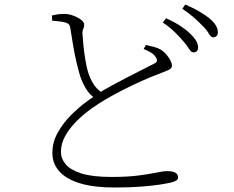

<svg xmlns="http://www.w3.org/2000/svg" viewBox="-20 -802 1040 854"><path d="M841 -569Q830 -569 820.5 -585Q811 -601 794 -620Q778 -639 756.5 -660Q735 -681 704 -702L719 -721Q756 -704 782.5 -686.5Q809 -669 825 -653Q845 -634 853 -619.5Q861 -605 861 -591Q861 -580 855.5 -574.5Q850 -569 841 -569ZM487 32Q399 32 338 14Q277 -4 245 -38.5Q213 -73 213 -122Q213 -170 237 -212.5Q261 -255 296 -290Q331 -325 364.5 -349.5Q398 -374 416 -386Q443 -403 478 -422Q513 -441 548 -459Q583 -477 612.5 -492Q642 -507 660 -516Q674 -522 677 -528Q680 -534 675 -544Q668 -558 652.5 -567.5Q637 -577 619 -584L629 -602Q647 -598 664 -593.5Q681 -589 692 -583Q709 -573 721 -558.5Q733 -544 739 -531Q745 -518 745 -510Q745 -497 727 -489.5Q709 -482 681 -471Q653 -461 610.5 -442Q568 -423 525 -401Q482 -379 450 -360Q422 -344 387.5 -319.5Q353 -295 322 -264.5Q291 -234 271 -199Q251 -164 251 -126Q251 -97 272 -71.5Q293 -46 342 -30.5Q391 -15 476 -15Q548 -15 597 -21.5Q646 -28 677 -34.5Q708 -41 724 -41Q737 -41 748 -38.5Q759 -36 765.5 -29.5Q772 -23 772 -12Q772 -4 763 1.5Q754 7 740 10Q723 14 691 19Q659 24 608.5 28Q558 32 487 32ZM404 -364Q378 -381 361.5 -409Q345 -437 336 -465Q328 -492 320 -526Q312 -560 305.5 -598.5Q299 -637 293 -675Q292 -686 287 -692.5Q282 -699 267 -703Q254 -706 238 -707.5Q222 -709 212 -710L211 -733Q231 -738 243 -739Q255 -740 267 -740Q286 -740 306 -732.5Q326 -725 340 -714.5Q354 -704 354 -694Q355 -682 350.5 -674Q346 -666 347 -649Q348 -630 351 -600.5Q354 -571 359 -540Q364 -509 370 -487Q379 -456 394.5 -430Q410 -404 439 -387ZM928 -636Q918 -636 908.5 -653Q899 -670 881 -687Q862 -707 842.5 -724Q823 -741 791 -763L804 -782Q841 -766 868 -750Q895 -734 912 -720Q932 -703 940.5 -688Q949 -673 949 -659Q949 -647 943 -641.5Q937 -636 928 -636Z"/></svg>

Font: Noto Serif JP ExtraLight ExtraLight
Style: Regular
Weight: 250
Version: Version 2.003-H1;hotconv 1.1.1;makeotfexe 2.6.0